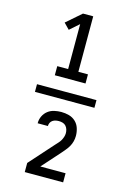

<svg xmlns="http://www.w3.org/2000/svg" viewBox="-147 -920 795 1160"><g transform="rotate(15 250.0 -340.0)"><path d="M154 -444V-501H222V-782L164 -731L129 -767L222 -848H286V-501H346V-444ZM436 -316H64V-364H436ZM130 168V111L264 -39Q272 -48 280.5 -57Q289 -66 295 -76.5Q301 -87 305 -99Q309 -111 309 -123Q309 -135 305.5 -146.5Q302 -158 294 -167Q286 -176 274 -179.5Q262 -183 250 -183Q240 -183 230 -181Q220 -179 211 -173Q202 -167 197.5 -157.5Q193 -148 193 -138V-137H129V-139Q129 -162 139 -182.5Q149 -203 166.5 -216.5Q184 -230 206 -235Q228 -240 250 -240Q275 -240 298.5 -233.5Q322 -227 339.5 -210.5Q357 -194 364.5 -170.5Q372 -147 372 -123Q372 -105 367.5 -88Q363 -71 354.5 -56Q346 -41 334.5 -27.5Q323 -14 312 -1L212 111H370V168Z"/></g></svg>

Font: Huly
Style: Regular
Weight: 400
Designer: Belleve Invis
Foundry: Belleve Invis
Version: Version 33.2.5; ttfautohint (v1.8.4)